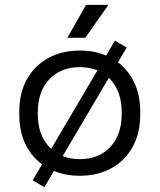

<svg xmlns="http://www.w3.org/2000/svg" viewBox="-20 -711 658 792"><path d="M309 14Q235 14 178.6 -17.1Q122.2 -48.2 90.9 -104.9Q59.5 -161.5 59.5 -237.8V-250.8Q59.5 -327 90.9 -383.6Q122.2 -440.2 178.6 -471.4Q235 -502.5 309 -502.5Q383 -502.5 439.4 -471.4Q495.8 -440.2 527.1 -383.6Q558.5 -327 558.5 -250.8V-237.8Q558.5 -161.5 527.1 -104.9Q495.8 -48.2 439.4 -17.1Q383 14 309 14ZM309 -54.5Q388 -54.5 435 -104.8Q482 -155 482 -240V-248.5Q482 -333.5 435.1 -383.8Q388.2 -434 309 -434Q230.8 -434 183.4 -383.8Q136 -333.5 136 -248.5V-240Q136 -155 183.4 -104.8Q230.8 -54.5 309 -54.5ZM502.5 -514.8 163 61.2 114.8 32.5 454.2 -543.5ZM331.8 -555H257.8L334.8 -691H427.2Z"/></svg>

Font: Space Grotesk Variable Light
Style: Regular
Weight: 300
Designer: Florian Karsten
Foundry: Florian Karsten
Version: Version 2.000